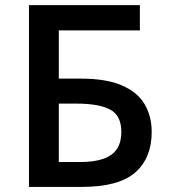

<svg xmlns="http://www.w3.org/2000/svg" viewBox="-20 -734 665 754"><path d="M93.8 0V-713.9H529.3V-614.7H210.9V-425.3H296.4Q397.9 -425.3 459.2 -398.4Q520.5 -371.6 548.1 -324.5Q575.7 -277.3 575.7 -215.8Q575.7 -113.3 511 -56.6Q446.3 0 301.3 0ZM210.9 -97.7H293.9Q376.5 -97.7 416.5 -125.7Q456.5 -153.8 456.5 -215.8Q456.5 -280.3 412.6 -303.7Q368.7 -327.1 280.8 -327.1H210.9Z"/></svg>

Font: Open Sans SemiBold
Style: Regular
Weight: 600
Designer: Monotype Design Team
Foundry: Monotype Imaging Inc.
Version: Version 3.003; ttfautohint (v1.8.4)